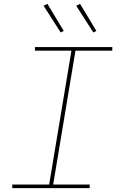

<svg xmlns="http://www.w3.org/2000/svg" viewBox="-20 -980 640 1000"><path d="M44 0V-19H236L352 -716H162V-735H565V-716H373L257 -19H447V0ZM466 -811 377 -950 397 -960 482 -819ZM296 -811 207 -950 227 -960 312 -819Z"/></svg>

Font: Iosevka Curly Slab ThEx
Style: Italic
Weight: 100
Width: 7
Italic angle: -9°
Monospace: yes
Designer: Belleve Invis
Foundry: Belleve Invis
Version: Version 11.1.0; ttfautohint (v1.8.3)